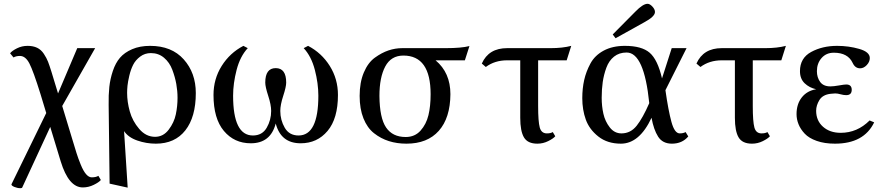

<svg xmlns="http://www.w3.org/2000/svg" viewBox="-20 -743 4655 1009"><path d="M244 -76 97 242Q96 246 87 246Q72 246 56 239.5Q40 233 40 226L223 -149L193 -248Q155 -370 134.5 -409.5Q114 -449 85 -449Q64 -449 51 -441L33 -463Q43 -476 69 -489Q95 -502 125 -502Q154 -502 175 -492Q196 -482 210.5 -460Q225 -438 232.5 -418.5Q240 -399 250 -367L285 -252L386 -490H480L307 -186L360 -11Q374 35 382 61Q390 87 404 121.5Q418 156 432.5 172.5Q447 189 462 189Q484 189 497 181L510 203Q500 215 472.5 228.5Q445 242 415 242Q341 242 299 105Z M632 -54 651 243 556 222 551 -191Q550 -244 554.5 -286Q559 -328 573 -370Q587 -412 610.5 -439.5Q634 -467 674.5 -484.5Q715 -502 769 -502Q882 -502 945.5 -431Q1009 -360 1009 -254Q1009 -128 954 -58Q899 12 799 12Q749 12 701.5 -4.5Q654 -21 632 -54ZM913 -229Q913 -265 906.5 -301.5Q900 -338 885.5 -376.5Q871 -415 842 -439.5Q813 -464 773 -464Q741 -464 716.5 -445.5Q692 -427 679.5 -402Q667 -377 659.5 -345Q652 -313 650 -292.5Q648 -272 648 -255Q648 -208 662 -157.5Q676 -107 711.5 -65.5Q747 -24 795 -24Q838 -24 866.5 -61.5Q895 -99 904 -142Q913 -185 913 -229Z M1429 -94Q1402 10 1298 10Q1211 10 1156.5 -55Q1102 -120 1102 -244Q1102 -328 1145 -396.5Q1188 -465 1259 -502L1282 -490Q1242 -447 1223.5 -376Q1205 -305 1205 -240Q1205 -31 1309 -31Q1358 -31 1381.5 -71.5Q1405 -112 1405 -160Q1405 -192 1389.5 -239.5Q1374 -287 1374 -309Q1374 -385 1429 -385Q1484 -385 1484 -309Q1484 -287 1468.5 -239.5Q1453 -192 1453 -160Q1453 -112 1476.5 -71.5Q1500 -31 1549 -31Q1653 -31 1653 -240Q1653 -305 1634.5 -376Q1616 -447 1576 -490L1599 -502Q1670 -465 1713 -396.5Q1756 -328 1756 -244Q1756 -120 1701.5 -55Q1647 10 1560 10Q1456 10 1429 -94Z M1870 -239Q1870 -310 1892 -362Q1914 -414 1950 -440Q1986 -466 2021.5 -478Q2057 -490 2094 -490H2322Q2405 -490 2447 -501L2423 -426H2269Q2347 -361 2347 -248Q2346 -123 2286 -55.5Q2226 12 2116 12Q2066 12 2023.5 -1.5Q1981 -15 1945.5 -43Q1910 -71 1890 -121Q1870 -171 1870 -239ZM1974 -239Q1975 -123 2009 -73Q2043 -23 2112 -23Q2160 -23 2190 -56.5Q2220 -90 2231.5 -137.5Q2243 -185 2243 -248Q2243 -451 2100 -451Q2035 -451 2004.5 -393.5Q1974 -336 1974 -239Z M2645 -426Q2580 -426 2533 -391L2512 -409Q2548 -490 2645 -490H2874Q2936 -490 2982 -502L2958 -426H2808V-186Q2808 -104 2816.5 -73Q2825 -42 2854 -42Q2874 -42 2885 -49L2898 -27Q2888 -15 2861 -1.5Q2834 12 2804 12Q2753 12 2733.5 -21Q2714 -54 2714 -124V-426Z M3477 -269Q3492 -163 3508.5 -102.5Q3525 -42 3552 -42Q3571 -42 3583 -49L3597 -26Q3565 12 3511 12Q3462 12 3438.5 -25Q3415 -62 3404 -124Q3340 12 3243 12Q3172 12 3124.5 -25.5Q3077 -63 3058.5 -114.5Q3040 -166 3040 -227Q3040 -278 3050 -322.5Q3060 -367 3083 -409.5Q3106 -452 3152.5 -477Q3199 -502 3264 -502Q3352 -502 3394 -466Q3436 -430 3459 -331L3510 -490H3588ZM3392 -201Q3365 -467 3273 -467Q3234 -467 3207 -445.5Q3180 -424 3166.5 -387Q3153 -350 3147.5 -312Q3142 -274 3142 -229Q3142 -185 3151 -145Q3160 -105 3184.5 -73.5Q3209 -42 3246 -42Q3294 -42 3326 -82.5Q3358 -123 3392 -201ZM3200 -562 3319 -682Q3359 -723 3383 -723Q3395 -723 3408.5 -708.5Q3422 -694 3422 -680Q3422 -656 3366 -626L3215 -542Z M3773 -426Q3708 -426 3661 -391L3640 -409Q3676 -490 3773 -490H4002Q4064 -490 4110 -502L4086 -426H3936V-186Q3936 -104 3944.5 -73Q3953 -42 3982 -42Q4002 -42 4013 -49L4026 -27Q4016 -15 3989 -1.5Q3962 12 3932 12Q3881 12 3861.5 -21Q3842 -54 3842 -124V-426Z M4362 -466Q4322 -466 4297.5 -438Q4273 -410 4273 -369Q4273 -336 4290 -312.5Q4307 -289 4344 -289Q4361 -289 4389 -294Q4417 -299 4427 -299Q4456 -299 4456 -271Q4456 -243 4427 -243Q4413 -243 4397.5 -247.5Q4382 -252 4369 -252Q4364 -252 4344 -250Q4303 -245 4286 -217Q4269 -189 4269 -161Q4269 -109 4305 -77Q4341 -45 4398 -45Q4485 -45 4550 -110L4574 -100Q4520 12 4368 12Q4313 12 4272 -2.5Q4231 -17 4209 -40.5Q4187 -64 4176.5 -90Q4166 -116 4166 -143Q4166 -196 4193.5 -231Q4221 -266 4269 -274Q4233 -282 4208.5 -305.5Q4184 -329 4184 -369Q4184 -438 4243 -470Q4302 -502 4379 -502Q4440 -502 4495.5 -486Q4551 -470 4551 -438Q4551 -418 4535 -401Q4519 -384 4500 -384Q4474 -384 4461 -412Q4436 -466 4362 -466Z"/></svg>

Font: Linguistics Pro
Style: Regular
Weight: 400
Designer: Stefan Peev, Context Ltd
Foundry: Stefan Peev, Context Ltd
Version: Version 001.000